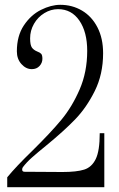

<svg xmlns="http://www.w3.org/2000/svg" viewBox="-20 -777 493 797"><path d="M116 -153Q190 -226 234.5 -279.5Q279 -333 310.5 -405.5Q342 -478 342 -566Q342 -644 309.5 -691.5Q277 -739 221 -739Q191 -739 164 -722.5Q137 -706 121 -678Q105 -650 105 -618Q105 -590 112.5 -579.5Q120 -569 135 -563Q146 -559 151 -553.5Q156 -548 156 -533Q156 -516 144 -503Q132 -490 112 -490Q88 -490 69 -511Q50 -532 50 -564Q50 -628 79 -671.5Q108 -715 150 -736Q192 -757 230 -757Q280 -757 320.5 -733Q361 -709 384.5 -663.5Q408 -618 408 -556Q408 -469 373.5 -399.5Q339 -330 291.5 -281Q244 -232 172 -173Q135 -143 112.5 -123Q90 -103 75 -83Q72 -79 72 -73Q72 -64 82 -64L239 -63Q298 -63 329.5 -73Q361 -83 377.5 -117Q394 -151 394 -224H413V0H10V-41Q45 -84 116 -153Z"/></svg>

Font: Viaoda Libre
Style: Regular
Weight: 400
Designer: Gydient
Version: Version 2.000